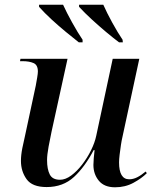

<svg xmlns="http://www.w3.org/2000/svg" viewBox="-20 -786 662 816"><path d="M469 10Q423 10 400 -18Q377 -46 377 -85Q377 -96 378.5 -114.5Q380 -133 382 -148H378Q341 -77 294.5 -34Q248 9 178 9Q117 9 93 -24.5Q69 -58 69 -102Q69 -127 75 -157Q81 -187 87 -212L132 -422Q135 -438 138 -456Q141 -474 141 -482Q141 -510 122.5 -518Q104 -526 76 -526H65L67 -536H267L199 -226Q193 -199 186.5 -163Q180 -127 180 -106Q180 -67 191.5 -44.5Q203 -22 235 -22Q258 -22 282.5 -40Q307 -58 329 -86.5Q351 -115 367 -147.5Q383 -180 389 -209L459 -536H572L500 -202Q497 -190 494 -170Q491 -150 488.5 -129.5Q486 -109 486 -96Q486 -24 529 -24Q546 -24 563 -32.5Q580 -41 599 -57L604 -50Q582 -28 547 -9Q512 10 469 10ZM315 -606Q292 -624 261 -649.5Q230 -675 199.5 -703Q169 -731 146 -757V-766H248Q263 -733 286.5 -690.5Q310 -648 331 -617V-606ZM486 -606Q462 -624 431.5 -649.5Q401 -675 370.5 -703Q340 -731 316 -757V-766H419Q434 -732 457 -690Q480 -648 501 -617L502 -606Z"/></svg>

Font: Noto Serif Display Medium
Style: Italic
Weight: 500
Italic angle: -12°
Designer: Monotype Design Team
Foundry: Monotype Imaging Inc.
Version: Version 2.009